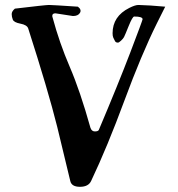

<svg xmlns="http://www.w3.org/2000/svg" viewBox="-20 -757 706 762"><path d="M269.5 -693.4 200.2 -704.1Q187.5 -704.1 187.5 -694.3Q187.5 -690.4 188.5 -688.5Q215.8 -586.9 256.8 -491.7Q297.9 -396.5 338.9 -250Q343.8 -235.4 356.4 -235.4Q369.1 -235.4 372.1 -241.2Q448.2 -420.9 497.1 -548.8Q545.9 -676.8 545.9 -680.7Q545.9 -691.4 512.7 -691.4Q505.9 -691.4 490.7 -653.8Q475.6 -616.2 472.2 -609.9Q468.8 -603.5 460.4 -595.7Q452.1 -587.9 448.2 -587.9Q439.5 -587.9 436.5 -593.8L429.7 -607.4Q426.8 -613.3 426.8 -625Q426.8 -692.4 493.2 -725.6Q516.6 -737.3 529.3 -737.3Q572.3 -736.3 635.7 -730.5L602.5 -664.1Q541 -540 473.6 -357.4Q406.2 -174.8 341.8 -39.1Q331.1 -15.6 297.4 -15.6Q263.7 -15.6 258.8 -39.1L207 -253.9Q170.9 -398.4 91.8 -644.5Q86.9 -658.2 61 -663.1Q35.2 -668 30.8 -679.2Q26.4 -690.4 26.4 -701.2Q26.4 -711.9 39.1 -722.7Q161.1 -737.3 174.3 -737.3Q187.5 -737.3 289.1 -730.5Q304.7 -718.8 297.4 -706.1Q290 -693.4 269.5 -693.4Z"/></svg>

Font: Essays1743
Style: Medium
Weight: 500
Designer: Based on the typeface in a 1743 English translation of the essays of Montaigne.  PostScript/TrueType font designed by Jo
Version: Version 002.100